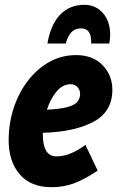

<svg xmlns="http://www.w3.org/2000/svg" viewBox="-20 -766 506 798"><path d="M16 -183Q16 -254 37 -317.5Q58 -381 96 -430.5Q134 -480 185 -508.5Q236 -537 296 -537Q366 -537 406.5 -495Q447 -453 447 -393Q447 -302 369 -260Q291 -218 158 -214Q158 -211 158 -207Q158 -164 171.5 -140Q185 -116 216 -116Q245 -116 276.5 -129.5Q308 -143 335 -164L386 -57Q331 -20 287.5 -4Q244 12 194 12Q108 12 62 -41.5Q16 -95 16 -183ZM274 -416Q240 -416 214.5 -385Q189 -354 175 -310Q232 -313 262 -321.5Q292 -330 302.5 -344Q313 -358 313 -376Q313 -392 302 -404Q291 -416 274 -416ZM438 -621Q438 -613 437 -604Q436 -595 434 -585H359V-593Q359 -648 317 -648Q291 -648 276 -631Q261 -614 253 -585H177Q191 -665 230.5 -705.5Q270 -746 330 -746Q378 -746 408 -711.5Q438 -677 438 -621Z"/></svg>

Font: Radio Canada Condensed
Style: Bold Italic
Weight: 700
Width: 3
Italic angle: -12°
Designer: Charles Daoud, Etienne Aubert Bonn, Alexandre Saumier Demers, Jacques Le Bailly
Foundry: Radio-Canada
Version: Version 2.104; ttfautohint (v1.8.4.7-5d5b);gftools[0.9.28.de